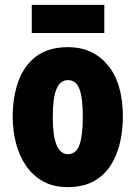

<svg xmlns="http://www.w3.org/2000/svg" viewBox="-20 -756 556 786"><path d="M483 -278Q483 -225 471.5 -173.5Q460 -122 434 -80.5Q408 -39 364.5 -14.5Q321 10 257 10Q198 10 155.5 -14Q113 -38 85.5 -79Q58 -120 45 -171.5Q32 -223 32 -278Q32 -358 55 -422.5Q78 -487 128 -525Q178 -563 259 -563Q360 -563 421.5 -489Q483 -415 483 -278ZM196 -276Q196 -125 258 -125Q292 -125 305.5 -163.5Q319 -202 319 -278Q319 -354 305.5 -391Q292 -428 258 -428Q226 -428 211 -391Q196 -354 196 -276ZM407 -736V-621H110V-736Z"/></svg>

Font: Noto Sans Kannada ExtraCondensed Black
Style: Regular
Weight: 900
Width: 2
Designer: Jelle Bosma - Monotype Design Team
Foundry: Monotype Imaging Inc.
Version: Version 2.005; ttfautohint (v1.8.4.7-5d5b)